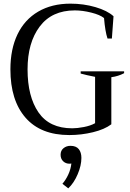

<svg xmlns="http://www.w3.org/2000/svg" viewBox="-20 -730 711 1052"><path d="M37 -350Q37 -461 76 -542Q115 -623 189.5 -666.5Q264 -710 366 -710Q438 -710 503 -691Q568 -672 602 -641L593 -519H569Q556 -558 550 -631Q528 -649 480 -661Q432 -673 390 -673Q264 -673 197.5 -584.5Q131 -496 131 -350Q131 -201 191 -114Q251 -27 376 -27Q403 -27 439.5 -34Q476 -41 501 -55V-309Q454 -318 422 -327V-339H660V-329Q628 -312 590 -307V-49Q553 -21 489.5 -5.5Q426 10 360 10Q203 10 120 -85Q37 -180 37 -350ZM322 277Q341 255 354.5 225.5Q368 196 371 166Q368 167 361 167Q340 167 326 153.5Q312 140 312 118Q312 95 328 82Q344 69 366 69Q397 69 411.5 87Q426 105 426 135Q426 177 405.5 225Q385 273 354 302Z"/></svg>

Font: Trirong
Style: Regular
Weight: 400
Designer: Katatrad Team
Foundry: CadsonDemak
Version: Version 1.001